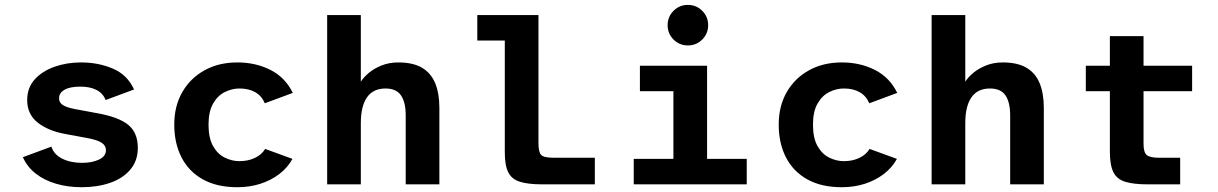

<svg xmlns="http://www.w3.org/2000/svg" viewBox="-20 -771 5096 803"><path d="M321.7 12Q263.6 12 214.2 -2.6Q164.9 -17.1 129.4 -45Q93.9 -72.9 75.6 -113.6L195.1 -157.8Q205.1 -125.1 240.1 -107.5Q275.1 -89.9 323.4 -89.9Q364.5 -89.9 393.8 -103.5Q423.1 -117.1 423.1 -143.3Q423.1 -162.1 404.8 -174.2Q386.5 -186.3 340.9 -194.4L253.3 -210.6Q180.7 -223.8 137.2 -258.7Q93.7 -293.7 93.7 -352.2Q93.7 -404.2 125.3 -439Q156.8 -473.8 208 -491.8Q259.2 -509.9 318.7 -509.9Q391.8 -509.9 452.4 -483.9Q512.9 -457.9 540.7 -396.8L421.7 -352.6Q411.1 -380.6 383.8 -394.7Q356.5 -408.7 316.7 -408.7Q272.4 -408.7 249.7 -395.5Q227 -382.2 227 -359.9Q227 -342.3 242.2 -332.1Q257.5 -321.8 293.1 -314.9L384.6 -297.9Q475.9 -281.9 516.1 -249Q556.4 -216.2 556.4 -152.8Q556.4 -98.4 524.9 -61.5Q493.5 -24.6 440.4 -6.3Q387.3 12 321.7 12Z M972.7 12Q886.8 12 827.9 -21.1Q769 -54.2 738.9 -113.3Q708.8 -172.3 708.8 -250Q708.8 -327.5 742.5 -385.9Q776.1 -444.4 835.6 -477.1Q895 -509.9 972.4 -509.9Q1049.8 -509.9 1111.6 -478.3Q1173.4 -446.8 1204.5 -382.4L1087.5 -339.1Q1074.5 -370.1 1047.3 -385.5Q1020.2 -400.9 981.9 -400.9Q950.1 -400.9 920.3 -386.1Q890.5 -371.3 871.3 -338Q852.1 -304.7 852.1 -249.7Q852.1 -193.5 871.2 -159.9Q890.3 -126.3 920.2 -111.7Q950.2 -97 981.3 -97Q1017.6 -97 1046.1 -110.6Q1074.6 -124.1 1088.9 -148.2L1203.2 -106.5Q1183 -69.8 1148.4 -43.3Q1113.9 -16.9 1069.1 -2.4Q1024.3 12 972.7 12Z M1348.3 0V-708H1489.1V-429.2Q1500.3 -447.4 1522.1 -465.8Q1543.9 -484.3 1575.6 -497.1Q1607.3 -509.9 1646 -509.9Q1707.4 -509.9 1745.1 -487.6Q1782.7 -465.3 1800.2 -422.8Q1817.6 -380.3 1817.6 -319.4V0H1676.8V-288.3Q1676.8 -343.5 1657 -372.2Q1637.2 -400.9 1592.3 -400.9Q1540.6 -400.9 1514.9 -363.9Q1489.1 -326.8 1489.1 -256.6V0Z M2247.3 0Q2189.5 0 2155.1 -10.6Q2120.7 -21.1 2106 -49.8Q2091.2 -78.5 2091.2 -134.1V-601.5H1976.2V-708H2232V-173.1Q2232 -134.9 2243.2 -123.1Q2254.5 -111.3 2294.5 -111.3H2467.8V0Z M2630.5 0V-106.5H2796.4V-389.5H2656.3V-496H2937.2V-106.5H3103.1V0ZM2857 -581Q2821.6 -581 2796.9 -605.7Q2772.2 -630.3 2772.2 -665.8Q2772.2 -701.1 2796.9 -725.8Q2821.6 -750.5 2857 -750.5Q2892.3 -750.5 2917 -725.8Q2941.7 -701.1 2941.7 -665.8Q2941.7 -630.3 2917 -605.7Q2892.3 -581 2857 -581Z M3500.7 12Q3414.8 12 3355.9 -21.1Q3297 -54.2 3266.9 -113.3Q3236.8 -172.3 3236.8 -250Q3236.8 -327.5 3270.5 -385.9Q3304.1 -444.4 3363.6 -477.1Q3423 -509.9 3500.4 -509.9Q3577.8 -509.9 3639.6 -478.3Q3701.4 -446.8 3732.5 -382.4L3615.5 -339.1Q3602.5 -370.1 3575.3 -385.5Q3548.2 -400.9 3509.9 -400.9Q3478.1 -400.9 3448.3 -386.1Q3418.5 -371.3 3399.3 -338Q3380.1 -304.7 3380.1 -249.7Q3380.1 -193.5 3399.2 -159.9Q3418.3 -126.3 3448.2 -111.7Q3478.2 -97 3509.3 -97Q3545.6 -97 3574.1 -110.6Q3602.6 -124.1 3616.9 -148.2L3731.2 -106.5Q3711 -69.8 3676.4 -43.3Q3641.9 -16.9 3597.1 -2.4Q3552.3 12 3500.7 12Z M3876.3 0V-708H4017.1V-429.2Q4028.3 -447.4 4050.1 -465.8Q4071.9 -484.3 4103.6 -497.1Q4135.3 -509.9 4174 -509.9Q4235.4 -509.9 4273.1 -487.6Q4310.7 -465.3 4328.2 -422.8Q4345.6 -380.3 4345.6 -319.4V0H4204.8V-288.3Q4204.8 -343.5 4185 -372.2Q4165.2 -400.9 4120.3 -400.9Q4068.6 -400.9 4042.9 -363.9Q4017.1 -326.8 4017.1 -256.6V0Z M4779.9 0Q4721.2 0 4686.5 -10.6Q4651.7 -21.1 4636.8 -50.4Q4621.8 -79.7 4621.8 -137.1V-389.5H4521.2V-496H4621.8V-620H4762.6V-496H4965.8V-389.5H4762.6V-169.4Q4762.6 -133.4 4776.2 -122.4Q4789.8 -111.3 4826.2 -111.3H4915.8V0Z"/></svg>

Font: Atkinson Hyperlegible Mono ExtraLight
Style: Regular
Weight: 200
Monospace: yes
Designer: Elliott Scott, Megan Eiswerth, Linus Boman, Theodore Petrosky, Letters from Sweden
Foundry: Applied Design Works, Letters from Sweden
Version: Version 2.001